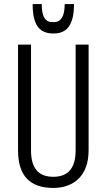

<svg xmlns="http://www.w3.org/2000/svg" viewBox="-20 -920 526 947"><path d="M243 7Q156 7 112.5 -39Q69 -85 69 -179V-700H133V-178Q133 -113 160 -80.5Q187 -48 243 -48Q353 -48 353 -178V-700H417V-179Q417 -133 404.5 -98Q392 -63 369 -40Q346 -17 314 -5Q282 7 243 7ZM239 -755Q209 -755 186.5 -769Q164 -783 152.5 -815Q141 -847 141 -900H186Q186 -866 192.5 -846.5Q199 -827 210.5 -819Q222 -811 237 -811H247Q272 -811 285.5 -832.5Q299 -854 299 -900H345Q345 -847 333 -815Q321 -783 299 -769Q277 -755 247 -755Z"/></svg>

Font: Pathway Extreme Condensed ExtraLight
Style: Regular
Weight: 250
Width: 3
Version: Version 1.001;gftools[0.9.26]